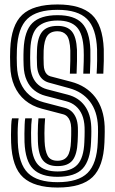

<svg xmlns="http://www.w3.org/2000/svg" viewBox="-20 -830 514 860"><path d="M237.8 10Q134.2 10 84.1 -35.2Q34 -80.5 29.8 -191Q29.2 -203.8 29.2 -226Q29.2 -248.2 30.2 -269.5Q31.2 -290.8 33.8 -300H63.5Q61.8 -291.2 60.5 -273.8Q59.2 -256.2 59.1 -234.6Q59 -213 59.8 -192Q63.5 -96 105.2 -55Q147 -14 237.8 -14Q330.5 -14 372.2 -55.4Q414 -96.8 417.8 -192.2Q418.2 -204.8 418.6 -216.2Q419 -227.8 419.1 -239.1Q419.2 -250.5 418.8 -262.8Q416 -331.8 382.6 -375.2Q349.2 -418.8 290.8 -434.8L198 -460.2Q182 -464.8 170.5 -475.1Q159 -485.5 152.8 -501.5Q146.5 -517.5 145.8 -538.8Q145 -559.5 145 -573.4Q145 -587.2 145.8 -607Q148 -663 169.4 -688.5Q190.8 -714 237.8 -714Q281.2 -714 301.8 -689.2Q322.2 -664.5 324.8 -606.2Q325.5 -587.2 324.9 -556.5Q324.2 -525.8 323 -500H293Q294.2 -524.8 294.9 -556.9Q295.5 -589 295 -603.8Q293 -654.5 278.4 -672.2Q263.8 -690 237.8 -690Q205.8 -690 191.6 -669.4Q177.5 -648.8 175.5 -603.8Q174.8 -586.2 175.1 -569.6Q175.5 -553 175.8 -539.8Q176.2 -525.2 179.9 -514.6Q183.5 -504 190 -497.4Q196.5 -490.8 205.5 -488.2L297.8 -464Q367.2 -445.8 406.4 -394.9Q445.5 -344 448.8 -264Q449.2 -252.5 449.1 -240Q449 -227.5 448.6 -215Q448.2 -202.5 447.8 -191Q443.2 -83.5 394.6 -36.8Q346 10 237.8 10ZM237.8 -38Q163.2 -38 128.2 -73.4Q93.2 -108.8 89.8 -193.2Q89.2 -209.8 89.4 -231.2Q89.5 -252.8 90.4 -271.9Q91.2 -291 93 -300H122.8Q121.2 -289.2 120.2 -272.2Q119.2 -255.2 119.1 -234.8Q119 -214.2 119.8 -193Q122.5 -123 150.1 -92.5Q177.8 -62 237.8 -62Q298.8 -62 326.9 -92.6Q355 -123.2 357.8 -193Q358.5 -208.5 358.8 -220Q359 -231.5 359.1 -241.2Q359.2 -251 358.8 -260.2Q357.5 -292 347.5 -315.6Q337.5 -339.2 319.6 -354.6Q301.8 -370 276.8 -376.5L182.8 -401Q155.5 -408.2 134 -425.1Q112.5 -442 99.8 -469.9Q87 -497.8 85.8 -537Q85.2 -552.5 85.1 -563.5Q85 -574.5 85.1 -584.9Q85.2 -595.2 85.8 -608.2Q89.2 -691.8 125.1 -726.9Q161 -762 237.8 -762Q313.2 -762 347.4 -726Q381.5 -690 384.8 -607.8Q385.5 -588.8 384.9 -556.6Q384.2 -524.5 382.8 -500H353Q354.2 -522.2 355 -553.9Q355.8 -585.5 354.8 -608Q352 -677.5 324.6 -707.8Q297.2 -738 237.8 -738Q180 -738 149.4 -710Q118.8 -682 115.8 -608Q114.8 -585.2 115 -571.5Q115.2 -557.8 115.8 -537.8Q116.8 -508.2 125.9 -486.4Q135 -464.5 151.4 -450.4Q167.8 -436.2 190.2 -430.2L283.8 -405.8Q332 -393.2 359.2 -356.4Q386.5 -319.5 388.8 -261.5Q389.2 -251.2 389.2 -241.9Q389.2 -232.5 388.9 -221.2Q388.5 -210 387.8 -193.5Q384.5 -112 350.4 -75Q316.2 -38 237.8 -38ZM237.8 -86Q194 -86 173 -111Q152 -136 149.8 -195.5Q149.2 -213 149.2 -232.5Q149.2 -252 150.1 -269.8Q151 -287.5 152.2 -300H182Q180.8 -284.5 179.9 -268Q179 -251.5 179 -233.6Q179 -215.8 179.8 -196.2Q181.5 -155 193.4 -132.5Q205.2 -110 237.8 -110Q268 -110 282.1 -130.4Q296.2 -150.8 298 -197.5Q298.8 -213.2 298.9 -224.5Q299 -235.8 299 -243.9Q299 -252 298.8 -258.2Q298.2 -275 293.8 -287.4Q289.2 -299.8 281.4 -307.6Q273.5 -315.5 262.5 -318.2L167.8 -343Q123.8 -354.5 92.5 -380.6Q61.2 -406.8 44.2 -445.8Q27.2 -484.8 25.8 -535Q25 -559.2 25 -575.5Q25 -591.8 25.8 -610Q30.2 -717 79.5 -763.5Q128.8 -810 237.8 -810Q341.8 -810 391 -764.6Q440.2 -719.2 444.8 -610Q445.5 -591 444.9 -557Q444.2 -523 442.8 -500H412.8Q414.5 -526.8 415 -558.4Q415.5 -590 414.8 -609Q411 -704.2 369.6 -745.1Q328.2 -786 237.8 -786Q145 -786 102.4 -745.4Q59.8 -704.8 55.8 -609.2Q54.8 -586 55 -570.5Q55.2 -555 55.8 -536Q57.2 -493 71.5 -459.6Q85.8 -426.2 112 -404Q138.2 -381.8 175.2 -372L269.8 -347.2Q287.5 -342.8 300.2 -331.4Q313 -320 320.4 -302Q327.8 -284 328.8 -259.2Q329.2 -249.5 329.1 -240.8Q329 -232 328.8 -221.6Q328.5 -211.2 327.8 -196Q325.2 -137.2 304.6 -111.6Q284 -86 237.8 -86Z"/></svg>

Font: Big Shoulders Inline Display Thin Black
Style: Regular
Weight: 900
Version: Version 2.002